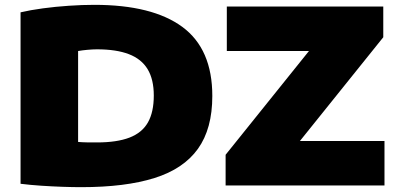

<svg xmlns="http://www.w3.org/2000/svg" viewBox="-20 -767 1652 794"><path d="M316 7Q281.5 7 238.2 5.5Q195 4 150 1Q105 -2 65 -7V-716Q105.5 -725.5 157.5 -732.5Q209.5 -739.5 264.8 -743.2Q320 -747 370 -747Q610 -747 734 -655.8Q858 -564.5 858 -370Q858 -234.5 798.5 -151.5Q739 -68.5 618.8 -30.8Q498.5 7 316 7ZM381 -178Q463.5 -178 515.5 -198Q567.5 -218 591.8 -260.8Q616 -303.5 616 -372Q616 -438.5 590.5 -480.8Q565 -523 513 -543Q461 -563 381 -563Q364 -563 341.8 -561Q319.5 -559 303 -556V-180Q321 -178.5 340.2 -178.2Q359.5 -178 381 -178ZM913 0V-127L1293 -600V-556H918V-740H1565V-613L1185 -140V-184H1570V0Z"/></svg>

Font: Encode Sans SC Expanded Black
Style: Regular
Weight: 900
Width: 7
Designer: Multiple Designers
Foundry: Impallari Type
Version: Version 3.002